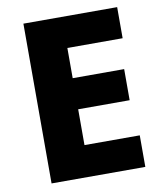

<svg xmlns="http://www.w3.org/2000/svg" viewBox="-81 -779 712 845"><g transform="rotate(-10 275.0 -357.0)"><path d="M500 0H81V-714H500V-575H253V-440H483V-301H253V-141H500Z"/></g></svg>

Font: Noto Sans Georgian ExtraBold
Style: Regular
Weight: 800
Designer: Monotype Design Team, Akaki Razmadze
Foundry: Google LLC
Version: Version 2.005; ttfautohint (v1.8.4.7-5d5b)